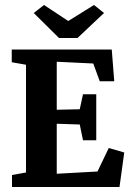

<svg xmlns="http://www.w3.org/2000/svg" viewBox="-20 -748 527 768"><path d="M216 -596 115 -696 156 -728 253 -664 356 -728 396 -696 290 -596ZM28 0V-48L84 -58V-489L27 -499V-550H427L437 -423H379L353 -494L207 -501V-309L299 -311L312 -371H365V-187H312L299 -250L207 -253V-53L370 -62L415 -156L477 -138L458 0Z"/></svg>

Font: Aikya
Style: Bold
Weight: 700
Designer: Neelakash Kshetrimayum (Latin subset based on Merriweather by Eben Sorkin)
Foundry: Brand New Type
Version: Version 1.00 b005